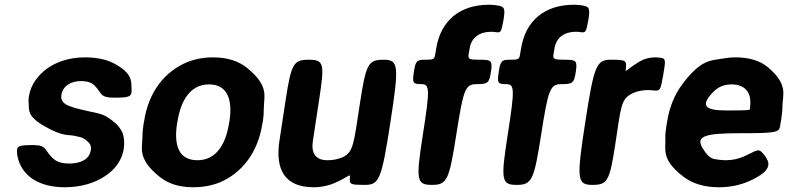

<svg xmlns="http://www.w3.org/2000/svg" viewBox="-20 -780 3325 810"><path d="M272 -90C245 -90 222 -96 207 -109C165 -145 181 -168 120 -168C59 -168 49 -164 52 -136C52 -125 55 -115 58 -104C80 -34 149 10 253 10C321 10 380 -8 423 -37C460 -61 494 -99 502 -152C506 -178 504 -200 497 -219C489 -238 476 -254 460 -266C416 -303 398 -300 343 -313C321 -318 300 -323 283 -329C258 -337 234 -349 239 -380C245 -418 280 -438 322 -438C347 -438 366 -432 378 -420C412 -387 398 -368 463 -368C527 -368 537 -372 535 -404C533 -434 543 -468 462 -512C430 -529 388 -538 338 -538C272 -538 217 -519 176 -489C142 -463 110 -425 102 -374C100 -362 100 -351 101 -341C103 -315 95 -289 167 -248C247 -202 268 -213 294 -207C315 -201 326 -205 351 -182C360 -174 366 -163 363 -146C357 -106 317 -90 272 -90Z M588 -269 586 -259C583 -240 581 -221 581 -203C581 -156 558 -112 651 -36C686 -7 732 10 795 10C835 10 873 3 906 -10C999 -49 1068 -134 1087 -259L1089 -269C1092 -288 1093 -307 1093 -325C1093 -372 1117 -416 1024 -492C989 -521 942 -538 879 -538C839 -538 803 -531 770 -518C676 -479 607 -394 588 -269ZM948 -269 946 -259C933 -176 895 -104 813 -104C729 -104 714 -175 727 -259L729 -269C742 -351 780 -424 862 -424C944 -424 961 -352 948 -269Z M1362 -104C1311 -104 1292 -134 1300 -186L1326 -357C1350 -512 1347 -528 1283 -528C1218 -528 1209 -512 1185 -358L1159 -187C1140 -64 1182 10 1303 10C1337 10 1366 3 1392 -8C1457 -37 1458 -52 1456 -27C1454 -2 1460 0 1520 0C1580 0 1590 -24 1627 -264C1664 -504 1662 -528 1598 -528C1533 -528 1524 -511 1498 -341C1472 -171 1471 -139 1426 -117C1408 -109 1387 -104 1362 -104Z M2052 -646C2060 -646 2068 -645 2075 -644C2093 -642 2095 -646 2104 -695C2112 -745 2109 -752 2079 -757C2067 -759 2056 -760 2043 -760C1922 -760 1839 -695 1820 -574L1816 -551C1813 -530 1809 -528 1774 -528C1738 -528 1733 -523 1726 -476C1719 -430 1722 -425 1758 -425C1793 -425 1794 -405 1764 -212C1734 -20 1737 0 1802 0C1866 0 1875 -20 1905 -212C1935 -405 1943 -425 1991 -425C2038 -425 2044 -430 2051 -476C2058 -523 2054 -528 2007 -528C1959 -528 1954 -530 1957 -551L1961 -574C1968 -622 2003 -646 2052 -646Z M2410 -646C2418 -646 2426 -645 2433 -644C2451 -642 2453 -646 2462 -695C2470 -745 2467 -752 2437 -757C2425 -759 2414 -760 2401 -760C2280 -760 2197 -695 2178 -574L2174 -551C2171 -530 2167 -528 2132 -528C2096 -528 2091 -523 2084 -476C2077 -430 2080 -425 2116 -425C2151 -425 2152 -405 2122 -212C2092 -20 2095 0 2160 0C2224 0 2233 -20 2263 -212C2293 -405 2301 -425 2349 -425C2396 -425 2402 -430 2409 -476C2416 -523 2412 -528 2365 -528C2317 -528 2312 -530 2315 -551L2319 -574C2326 -622 2361 -646 2410 -646Z M2746 -538C2717 -538 2692 -530 2671 -516C2614 -481 2618 -468 2621 -497C2623 -525 2618 -528 2557 -528C2496 -528 2486 -504 2449 -264C2412 -24 2414 0 2479 0C2543 0 2552 -16 2576 -173C2600 -330 2599 -363 2648 -386C2666 -395 2689 -400 2716 -400C2724 -400 2733 -399 2742 -398C2765 -396 2767 -402 2778 -464C2789 -526 2788 -533 2769 -536C2761 -537 2753 -538 2746 -538Z M3206 -124C3179 -159 3178 -147 3119 -120C3096 -110 3070 -104 3041 -104C3032 -104 3023 -105 3014 -106C2994 -110 2975 -104 2946 -152C2914 -203 2945 -218 3099 -218C3252 -218 3267 -221 3271 -248L3276 -278C3279 -298 3281 -316 3281 -334C3282 -381 3306 -423 3220 -496C3188 -523 3142 -538 3083 -538C3064 -538 3046 -536 3029 -533C2983 -524 2940 -534 2858 -424C2826 -381 2804 -328 2794 -265L2791 -246C2788 -228 2786 -211 2787 -195C2789 -150 2768 -107 2864 -34C2901 -6 2950 10 3013 10C3062 10 3105 0 3141 -16C3235 -59 3232 -89 3206 -124ZM3144 -326V-320C3143 -315 3134 -314 3045 -314C2956 -314 2932 -333 2988 -391C3007 -411 3032 -424 3065 -424C3126 -424 3153 -387 3144 -326Z"/></svg>

Font: Asimov Print
Style: AIt
Weight: 500
Designer: Google
Version: Version 2.000980: 2014